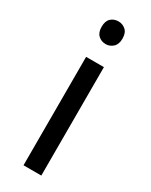

<svg xmlns="http://www.w3.org/2000/svg" viewBox="-194 -779 647 822"><g transform="rotate(30 129.0 -368.5)"><path d="M173 -536V0H85V-536ZM130 -737Q150 -737 165.5 -723.5Q181 -710 181 -681Q181 -653 165.5 -639Q150 -625 130 -625Q108 -625 93 -639Q78 -653 78 -681Q78 -710 93 -723.5Q108 -737 130 -737Z"/></g></svg>

Font: hexusinhala05
Style: Book
Weight: 400
Designer: Jelle Bosma - Monotype Design Team
Foundry: Monotype Imaging Inc.
Version: Version 2.003